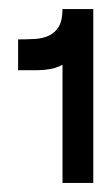

<svg xmlns="http://www.w3.org/2000/svg" viewBox="-20 -699 246 424"><path d="M20 -612Q39 -612 57 -613Q75 -614 88.5 -620.5Q102 -627 110 -640.5Q118 -654 118 -679H186V-295H118V-556Q105 -549 91 -546.5Q77 -544 63 -544H20V-612Z"/></svg>

Font: Googee
Style: Regular
Weight: 400
Designer: Peter Wiegel
Foundry: CATFonts Peter Wiegel
Version: 1.000